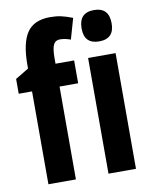

<svg xmlns="http://www.w3.org/2000/svg" viewBox="-85 -829 713 894"><g transform="rotate(-10 271.0 -382.5)"><path d="M289 -439H201V0H71V-439H8V-509L71 -547V-564Q71 -668 104 -716.5Q137 -765 213 -765Q242 -765 265 -760Q288 -755 319 -743L291 -645Q278 -650 265.5 -652.5Q253 -655 240 -655Q219 -655 210 -636.5Q201 -618 201 -573V-547H289ZM420 -762Q491 -762 491 -687Q491 -614 420 -614Q349 -614 349 -687Q349 -762 420 -762ZM485 -547V0H355V-547Z"/></g></svg>

Font: Noto Sans ExtraCondensed
Style: Bold
Weight: 700
Width: 2
Designer: Monotype Design Team
Foundry: Monotype Imaging Inc.
Version: Version 2.013; ttfautohint (v1.8.4.7-5d5b)